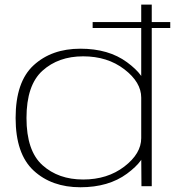

<svg xmlns="http://www.w3.org/2000/svg" viewBox="-20 -805 756 830"><path d="M380.5 -684H716V-709.5H380.5ZM591.5 0H636V-785H590.5V-136.5ZM327.5 4.5Q449.5 4.5 529 -54.2Q608.5 -113 608.5 -164.5L590.5 -208Q590.5 -141 517.5 -85Q444.5 -29 339.5 -29Q232.5 -29 163.5 -91Q94.5 -153 94.5 -295Q94.5 -437 163.5 -499.2Q232.5 -561.5 339.5 -561.5Q444.5 -561.5 517.5 -505.5Q590.5 -449.5 590.5 -383L608.5 -426Q608.5 -477.5 529 -536Q449.5 -594.5 327.5 -594.5Q203.5 -594.5 125.5 -523Q47.5 -451.5 47.5 -295Q47.5 -139.5 125.5 -67.5Q203.5 4.5 327.5 4.5Z"/></svg>

Font: Anybody Expanded ExtraLight
Style: Regular
Weight: 250
Width: 7
Version: Version 1.113;gftools[0.9.25]